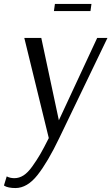

<svg xmlns="http://www.w3.org/2000/svg" viewBox="-37 -692 564 972"><path d="M421 -636H236L241 -672H426ZM-3 201Q14 210 36 210Q60 210 82 196Q104 182 126.5 150.5Q149 119 166.5 89Q184 59 210 7L86 -500H172L261 -83L455 -500H507L263 7Q205 128 153 194Q101 260 41 260Q23 260 8.5 257Q-6 254 -12 250L-17 247Z"/></svg>

Font: Arsenal
Style: Italic
Weight: 400
Italic angle: -9.10001°
Designer: Andrij Shevchenko
Foundry: Stairsfor
Version: Version 2.001;PS 002.001;hotconv 1.0.88;makeotf.lib2.5.64775